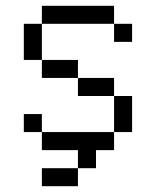

<svg xmlns="http://www.w3.org/2000/svg" viewBox="-20 -520 540 665"><path d="M437.5 -375V-437.5H375V-375ZM250 62.5H125V125H250ZM250 62.5H312.5V0H375V-62.5H125V0H250ZM125 -62.5V-125H62.5V-62.5ZM375 -62.5H437.5Q437.5 -62.5 437.5 -187.5H375Q375 -187.5 375 -62.5ZM375 -187.5V-250H250V-187.5ZM250 -250V-312.5H125V-250ZM125 -312.5Q125 -312.5 125 -437.5H62.5Q62.5 -437.5 62.5 -312.5ZM125 -437.5H375V-500H125Z"/></svg>

Font: CalcUnifontExMono
Style: Regular
Weight: 500
Version: Version 15.0.06